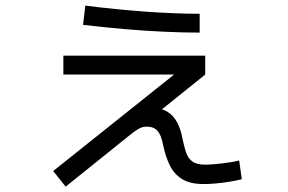

<svg xmlns="http://www.w3.org/2000/svg" viewBox="-20 -631 1040 693"><path d="M217 42.7 172 -13.7 652.3 -397 659.3 -361.9H208.7V-430H720.7V-361.9L506 -189.3L466 -197.6Q471.3 -218.3 487.8 -229.8Q504.3 -241.3 528 -241.3Q562.3 -241.3 584.4 -227.5Q606.4 -213.7 619.5 -188.9Q632.7 -164 638.7 -130.4Q644.4 -102.7 651.4 -81.4Q658.4 -60 674 -48.4Q689.7 -36.7 720 -36.7Q736 -36.7 759 -38.9Q782 -41 805 -44.4Q828 -47.7 843.3 -51.7L852.7 16Q833 20.7 807.3 25Q781.7 29.3 757.5 31.3Q733.3 33.3 715.3 33.3Q665 33.3 636.2 14.7Q607.3 -4 592.8 -34.3Q578.3 -64.6 570.6 -99.7Q566.6 -120.6 560.6 -137.5Q554.6 -154.3 542.8 -164.1Q531 -173.9 508.7 -173.9Q494.7 -173.9 481.3 -166.6Q468 -159.3 445 -140.6ZM700.7 -513.3Q641.4 -513.3 572 -516.5Q502.7 -519.6 428.2 -526.1Q353.7 -532.6 279.7 -541.3L288 -610.7Q398.7 -596.7 505.3 -589Q612 -581.3 700.7 -581.3Z"/></svg>

Font: M PLUS 1 Thin
Style: Regular
Weight: 100
Designer: Coji Morishita
Foundry: UNDERFOREST DESIGN
Version: Version 1.001